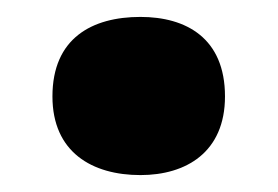

<svg xmlns="http://www.w3.org/2000/svg" viewBox="-20 -467 329 227"><path d="M42 -353C42 -287 89 -260 146 -260C200 -260 246 -287 246 -353C246 -422 200 -447 146 -447C89 -447 42 -422 42 -353Z"/></svg>

Font: Noto Sans Thai Looped Black
Style: Regular
Weight: 900
Designer: Sasikarn Vongin, Ben Mitchell
Foundry: The Fontpad Ltd
Version: Version 1.001